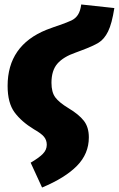

<svg xmlns="http://www.w3.org/2000/svg" viewBox="-20 -611 531 858"><path d="M117 116Q153 95 171 77Q189 59 189 36Q189 15 176.5 0Q164 -15 132 -33Q76 -67 45 -109Q14 -151 14 -227Q14 -408 188 -478Q225 -492 244 -498Q281 -511 299 -519.5Q317 -528 328 -544.5Q339 -561 343 -591L491 -575Q480 -505 463 -470.5Q446 -436 421 -420.5Q396 -405 342 -385L318 -376Q263 -357 236.5 -326.5Q210 -296 210 -241Q210 -199 227 -176Q244 -153 287 -127Q332 -100 354.5 -71.5Q377 -43 377 3Q377 76 324 130Q271 184 168 227Z"/></svg>

Font: Fira Sans Condensed Black
Style: Italic
Weight: 900
Width: 3
Italic angle: -8°
Designer: Carrois Corporate & Edenspiekermann AG
Foundry: Carrois Corporate GbR & Edenspiekermann AG
Version: Version 4.203